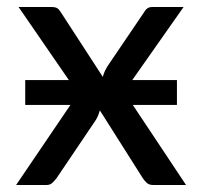

<svg xmlns="http://www.w3.org/2000/svg" viewBox="-20 -528 577 548"><path d="M511 0H417Q405.5 0 398.8 -6.2Q392 -12.5 387.5 -19.5L265 -213Q261 -198 253.5 -185.5L141.5 -19.5Q136 -12.5 129.5 -6.2Q123 0 113 0H26L181 -228.5H52V-299.5H176.5L33 -508H126.5Q138 -508 143.5 -504.5Q149 -501 153 -494L273.5 -308.5Q277 -323 286.5 -338.5L390.5 -492Q395 -500 400.5 -504Q406 -508 414.5 -508H504L357.5 -299.5H485V-228.5H359Z"/></svg>

Font: Lato 2
Style: Regular
Weight: 500
Designer: Lukasz Dziedzic with Adam Twardoch and Botio Nikoltchev
Foundry: tyPoland Lukasz Dziedzic
Version: Version 2.015; 2015-08-06; http://www.latofonts.com/